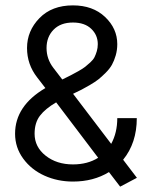

<svg xmlns="http://www.w3.org/2000/svg" viewBox="-20 -674 570 721"><path d="M213.9 -375.5Q235.8 -386.2 246.3 -391.6Q256.8 -397 274.2 -406.7Q291.5 -416.5 299.8 -423.1Q308.1 -429.7 319.1 -439.7Q330.1 -449.7 335 -459.5Q339.8 -469.2 343.5 -481.7Q347.2 -494.1 347.2 -508.3Q347.2 -542.5 322.5 -565.9Q297.9 -589.4 253.9 -589.4Q207.5 -589.4 181.2 -562.5Q154.8 -535.6 154.8 -493.7Q154.8 -452.6 180.2 -419.4ZM348.6 -81.5 190.9 -289.6Q149.9 -265.6 129.9 -239.3Q109.9 -212.9 109.9 -171.9Q109.9 -122.1 151.4 -89.4Q192.9 -56.6 253.9 -56.6Q309.1 -56.6 348.6 -81.5ZM442.4 -74.2 494.1 -6.3 431.2 26.9 389.2 -27.8Q331.1 7.8 253.9 7.8Q196.3 7.8 147 -14.4Q97.7 -36.6 67.1 -78.4Q36.6 -120.1 36.6 -171.9Q36.6 -276.4 150.4 -343.3L119.6 -383.3Q81.5 -432.1 81.5 -493.7Q81.5 -558.1 128.2 -606Q174.8 -653.8 253.9 -653.8Q328.6 -653.8 374.5 -610.4Q420.4 -566.9 420.4 -508.3Q420.4 -486.3 414.6 -466.1Q408.7 -445.8 400.4 -430.9Q392.1 -416 377 -400.9Q361.8 -385.7 349.9 -376.2Q337.9 -366.7 317.9 -355Q297.9 -343.3 286.4 -337.4Q274.9 -331.5 254.4 -321.8L397.5 -133.8Q420.4 -175.3 420.4 -230.5H493.7Q493.7 -137.2 442.4 -74.2Z"/></svg>

Font: AzarMehrMonospaced
Style: SerifBold
Weight: 1
Designer: Amin Abedi
Version: Version 1.00